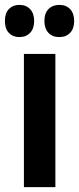

<svg xmlns="http://www.w3.org/2000/svg" viewBox="-38 -767 324 787"><path d="M189 0H60V-546H189ZM-18 -681Q-18 -713 -1.5 -730Q15 -747 41 -747Q69 -747 85.5 -729.5Q102 -712 102 -681Q102 -650 85.5 -632.5Q69 -615 41 -615Q15 -615 -1.5 -632Q-18 -649 -18 -681ZM144 -681Q144 -713 161 -730Q178 -747 205 -747Q233 -747 249.5 -729.5Q266 -712 266 -681Q266 -650 249.5 -632.5Q233 -615 205 -615Q177 -615 160.5 -632.5Q144 -650 144 -681Z"/></svg>

Font: Noto Sans Telugu ExtraCondensed
Style: Bold
Weight: 700
Width: 2
Designer: Jelle Bosma - Monotype Design Team
Foundry: Monotype Imaging Inc.
Version: Version 2.005; ttfautohint (v1.8.4.7-5d5b)